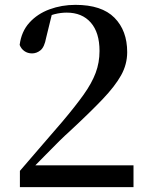

<svg xmlns="http://www.w3.org/2000/svg" viewBox="-20 -771 619 791"><path d="M62 0V-67Q110 -122 155 -175Q200 -228 237 -270Q291 -334 324.5 -381Q358 -428 374 -470.5Q390 -513 390 -561Q390 -637 354 -678Q318 -719 255 -719Q230 -719 204.5 -712.5Q179 -706 150 -689L195 -717L170 -615Q163 -577 147 -564Q131 -551 112 -551Q94 -551 80.5 -560.5Q67 -570 61 -586Q68 -641 101 -677.5Q134 -714 184 -732.5Q234 -751 291 -751Q399 -751 451.5 -698Q504 -645 504 -556Q504 -506 479 -461Q454 -416 402 -361.5Q350 -307 267 -230Q250 -215 225 -190.5Q200 -166 170.5 -135.5Q141 -105 110 -74L120 -107V-90H530V0Z"/></svg>

Font: Noto Serif KR ExtraLight SemiBold
Style: Regular
Weight: 600
Version: Version 2.002-H1;hotconv 1.1.0;makeotfexe 2.6.0